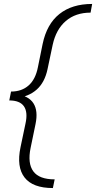

<svg xmlns="http://www.w3.org/2000/svg" viewBox="-20 -731 487 973"><path d="M248 222Q146 222 104.5 168.5Q63 115 84 15L109 -104Q122 -162 101.5 -192Q81 -222 27 -222L36 -267Q90 -267 125 -298Q160 -329 172 -390L196 -508Q217 -609 281 -660Q345 -711 447 -711L439 -667Q363 -667 313.5 -624.5Q264 -582 247 -504L221 -381Q207 -314 166.5 -277.5Q126 -241 59 -233L61 -254Q125 -246 149.5 -207.5Q174 -169 160 -102L135 19Q119 97 149 137.5Q179 178 257 178Z"/></svg>

Font: Ysabeau Infant Light
Style: Italic
Weight: 300
Italic angle: -12°
Designer: Christian Thalmann (Catharsis Fonts)
Version: Version 2.001;gftools[0.9.30]; featfreeze: ss01,ss02,lnum